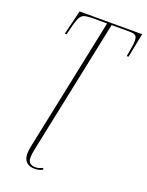

<svg xmlns="http://www.w3.org/2000/svg" viewBox="-173 -798 857 1122"><g transform="rotate(20 255.0 -237.0)"><path d="M187 240Q154 240 136 222Q118 204 118 172Q118 149 124 122L296 -703H208Q178 -703 160 -699Q142 -695 131.5 -679Q121 -663 111 -626L95 -563H84L121 -714H510L480 -563H469Q475 -598 479 -621.5Q483 -645 483 -661Q483 -687 472.5 -695Q462 -703 434 -703H324L149 137Q143 164 143 187Q143 230 189 230Q203 230 213.5 226Q224 222 234 218L237 228Q227 234 214 237Q201 240 187 240Z"/></g></svg>

Font: Noto Serif Display ExtraCondensed Thin
Style: Italic
Weight: 100
Width: 2
Italic angle: -12°
Designer: Monotype Design Team
Foundry: Monotype Imaging Inc.
Version: Version 2.009